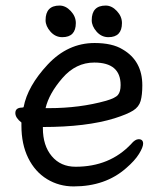

<svg xmlns="http://www.w3.org/2000/svg" viewBox="-20 -647 584 691"><path d="M156.2 -257.8Q267.1 -257.8 361.3 -284.2Q395 -293.9 404.5 -305.4Q414.1 -316.9 414.1 -340.8Q414.1 -421.9 319.3 -421.9Q252.9 -421.9 204.6 -366Q156.2 -310.1 144 -257.8ZM245.1 23.9Q192.4 23.9 149.2 -2.4Q106 -28.8 81.5 -78.4Q57.1 -127.9 57.1 -194.8V-206.1Q35.2 -223.1 35.2 -240.2Q35.2 -259.8 60.1 -259.8L64.9 -261.2Q79.1 -336.9 151.6 -414.6Q224.1 -492.2 320.3 -492.2Q384.3 -492.2 421.4 -469.2Q492.2 -428.2 492.2 -339.8Q492.2 -305.2 486.1 -283.7Q480 -262.2 459 -249Q438 -235.8 392.1 -221.2Q291 -189.9 134.3 -189.9V-186Q134.3 -123 166.3 -85Q198.2 -46.9 252 -46.9Q375 -46.9 452.1 -128.9Q466.3 -146 479 -146Q495.1 -146 495.1 -129.9Q495.1 -117.2 480.2 -93Q465.3 -68.8 434.1 -42Q359.4 23.9 245.1 23.9ZM204.1 -513.2Q179.2 -513.2 161.6 -533.2Q144 -553.2 144 -574.2Q144 -627 194.3 -627Q216.3 -627 234.6 -607.4Q252.9 -587.9 252.9 -564Q252.9 -513.2 204.1 -513.2ZM370.1 -513.2Q345.2 -513.2 327.6 -533.2Q310.1 -553.2 310.1 -574.2Q310.1 -627 360.4 -627Q382.3 -627 400.6 -607.4Q418.9 -587.9 418.9 -564Q418.9 -513.2 370.1 -513.2Z"/></svg>

Font: LXGW WenKai GB Screen
Style: Regular
Weight: 400
Designer: LXGW / Fontworks Inc.
Foundry: LXGW / Fontworks Inc.
Version: Version 1.321;February 19, 2024;FontCreator 14.0.0.2901 64-b